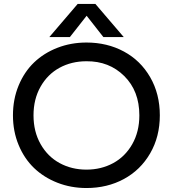

<svg xmlns="http://www.w3.org/2000/svg" viewBox="-20 -927 866 962"><path d="M227.1 -741.2 369.1 -907.2H458L600.1 -741.2H498L414.1 -848.1L330.1 -741.2ZM413.1 15.1Q335.4 15.1 267.6 -11.5Q199.7 -38.1 150.6 -85.2Q101.6 -132.3 73.2 -200.7Q44.9 -269 44.9 -349.1Q44.9 -429.7 73.2 -498.3Q101.6 -566.9 150.6 -614Q199.7 -661.1 267.6 -687.5Q335.4 -713.9 413.1 -713.9Q517.1 -713.9 600.6 -668.9Q684.1 -624 732.4 -540.3Q780.8 -456.5 780.8 -349.1Q780.8 -242.2 732.4 -158.7Q684.1 -75.2 600.6 -30Q517.1 15.1 413.1 15.1ZM678.2 -349.1Q678.2 -471.2 602.5 -546.1Q526.9 -621.1 413.1 -620.1Q338.4 -620.1 278.3 -587.4Q218.3 -554.7 183.1 -492.4Q147.9 -430.2 147.9 -349.1Q147.9 -267.1 183.6 -204.6Q219.2 -142.1 279.3 -109.6Q339.4 -77.1 413.1 -77.1Q486.8 -77.1 546.9 -109.6Q606.9 -142.1 642.6 -204.6Q678.2 -267.1 678.2 -349.1Z"/></svg>

Font: Prompt
Style: Regular
Weight: 400
Designer: Katatrad Team
Foundry: CadsonDemak
Version: Version 1.000;PS 001.000;hotconv 1.0.88;makeotf.lib2.5.64775